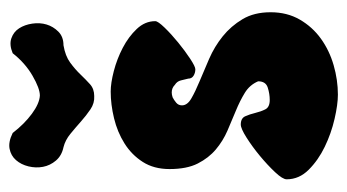

<svg xmlns="http://www.w3.org/2000/svg" viewBox="-194 -578 778 431"><g transform="rotate(-90 195.5 -363.0)"><path d="M205 -504Q224 -504 251 -497Q278 -490 303 -477Q328 -464 345.5 -445.5Q363 -427 363 -404Q363 -398 348.5 -383Q334 -368 315 -352.5Q296 -337 278.5 -325.5Q261 -314 255 -314Q247 -314 240.5 -318Q234 -322 234 -330Q232 -338 230 -346.5Q228 -355 220 -360Q213 -367 203 -367Q198 -367 192 -365Q186 -362 180 -357Q174 -352 174 -344Q174 -332 189.5 -323Q205 -314 228 -304.5Q251 -295 278.5 -283Q306 -271 329 -252.5Q352 -234 367.5 -208Q383 -182 383 -145Q383 -108 366.5 -79.5Q350 -51 323.5 -32Q297 -13 264 -3.5Q231 6 198 6Q176 6 143.5 -1.5Q111 -9 81 -23.5Q51 -38 29.5 -59.5Q8 -81 8 -109Q8 -118 24 -135Q40 -152 60.5 -169Q81 -186 101.5 -199Q122 -212 131 -212Q145 -212 149.5 -202Q154 -192 157 -179.5Q160 -167 165 -157Q170 -147 186 -147Q200 -147 214 -151.5Q228 -156 228 -173Q220 -192 202 -203Q184 -214 162 -223Q140 -232 117 -242Q94 -252 75 -268Q56 -284 43.5 -308.5Q31 -333 31 -372Q31 -407 47 -432Q63 -457 88.5 -473Q114 -489 145 -496.5Q176 -504 205 -504ZM112 -724Q132 -698 155 -681Q178 -664 196 -663Q212 -663 240.5 -679.5Q269 -696 291 -724Q310 -732 324.5 -727Q339 -722 347 -709.5Q355 -697 357.5 -680Q360 -663 355.5 -648Q351 -633 339.5 -621.5Q328 -610 309 -610Q285 -606 270 -595Q255 -584 243.5 -572Q232 -560 221.5 -550.5Q211 -541 195 -541Q179 -540 165 -549.5Q151 -559 137.5 -571Q124 -583 110 -594.5Q96 -606 80 -610Q61 -614 50 -627Q39 -640 36 -656Q33 -672 37 -688.5Q41 -705 51 -716.5Q61 -728 76.5 -731Q92 -734 112 -724Z"/></g></svg>

Font: r_Neptun CAT
Style: Regular
Weight: 400
Foundry: Peter Wiegel, CAT-Fonts
Version: Version 1.000;June 8, 2024;FontCreator 14.0.0.2814 32-bit